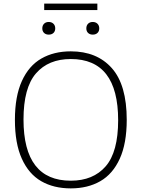

<svg xmlns="http://www.w3.org/2000/svg" viewBox="-20 -1033 784 1062"><path d="M62.5 -370Q62.5 -500 101 -584.8Q139.5 -669.5 208.8 -709.2Q278 -749 371.5 -749Q516 -749 598.5 -656.2Q681 -563.5 681 -370Q681 -240 642.5 -155.2Q604 -70.5 534.8 -30.8Q465.5 9 371.5 9Q277 9 208 -30.8Q139 -70.5 100.8 -155Q62.5 -239.5 62.5 -370ZM633.5 -368Q633.5 -706.5 371.5 -706.5Q248 -706.5 179 -627Q110 -547.5 110 -372Q110 -33.5 371.5 -33.5Q495.5 -33.5 564.5 -113Q633.5 -192.5 633.5 -368ZM214 -876Q214 -892 223.8 -901.8Q233.5 -911.5 249.5 -911.5Q265.5 -911.5 275.5 -901.8Q285.5 -892 285.5 -876Q285.5 -860 275.8 -850.8Q266 -841.5 249.5 -841.5Q233.5 -841.5 223.8 -850.8Q214 -860 214 -876ZM457.5 -876Q457.5 -892 467.2 -901.8Q477 -911.5 493 -911.5Q509 -911.5 519 -901.8Q529 -892 529 -876Q529 -860 519.2 -850.8Q509.5 -841.5 493 -841.5Q477 -841.5 467.2 -850.8Q457.5 -860 457.5 -876ZM224.5 -977.5V-1013H518.5V-977.5Z"/></svg>

Font: Encode Sans Semi Expanded ExLight
Style: Regular
Weight: 275
Width: 6
Designer: Multiple Designers
Foundry: Impallari Type
Version: Version 2.000